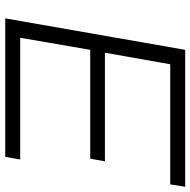

<svg xmlns="http://www.w3.org/2000/svg" viewBox="-17 -709 726 732"><g transform="rotate(90 346.0 -343.0)"><path d="M50 0H578L588 -57H124L170 -324H585L595 -380H181L225 -629H683L692 -686H170Z"/></g></svg>

Font: Archivo ExtraLight
Style: Italic
Weight: 200
Italic angle: -10°
Designer: Hector Gatti
Foundry: Omnibus-Type
Version: Version 2.001